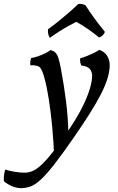

<svg xmlns="http://www.w3.org/2000/svg" viewBox="-137 -726 610 994"><path d="M125 -467Q141 -462 150 -453.5Q159 -445 165 -426.5Q171 -408 178 -372Q195 -281 205 -201Q215 -121 217 -35L144 100Q141 13 133.5 -67Q126 -147 115.5 -213.5Q105 -280 92 -326Q82 -362 70.5 -376Q59 -390 20 -388Q19 -399 20 -408.5Q21 -418 25 -426Q42 -428 61 -435Q80 -442 97.5 -450.5Q115 -459 125 -467ZM377 -468Q405 -458 418 -436.5Q431 -415 431 -389Q431 -358 419.5 -320Q408 -282 384.5 -236.5Q361 -191 326.5 -136.5Q292 -82 247 -17Q187 70 146 122.5Q105 175 75.5 202.5Q46 230 22 239Q-2 248 -28 248Q-50 248 -73.5 238.5Q-97 229 -117 212Q-118 196 -116 180.5Q-114 165 -110 152Q-87 159 -60 163.5Q-33 168 -9 168Q11 168 31.5 159.5Q52 151 78 127Q104 103 139.5 57Q175 11 226 -64Q264 -121 289.5 -172Q315 -223 327.5 -264.5Q340 -306 340 -333Q340 -354 328.5 -368.5Q317 -383 284 -387Q276 -404 278 -424Q296 -429 315.5 -437Q335 -445 352 -453.5Q369 -462 377 -468ZM121 -530Q115 -539 112.5 -551.5Q110 -564 112 -575Q140 -595 166.5 -616.5Q193 -638 218.5 -660Q244 -682 268 -705Q279 -707 288 -705Q297 -703 306 -698Q329 -662 354 -628Q379 -594 406 -561Q403 -551 394.5 -543Q386 -535 376 -532Q348 -555 318.5 -575.5Q289 -596 258 -613Q234 -601 211 -588Q188 -575 165.5 -560.5Q143 -546 121 -530Z"/></svg>

Font: Vollkorn
Style: Italic
Weight: 400
Italic angle: -11°
Designer: Friedrich Althausen
Foundry: Friedrich Althausen
Version: Version 5.001